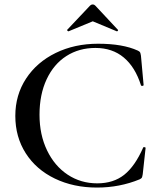

<svg xmlns="http://www.w3.org/2000/svg" viewBox="-20 -833 723 865"><path d="M601 -605Q609 -601 611 -597.5Q613 -594 615 -582L627 -450Q627 -447 622 -446Q617 -445 615 -449Q589 -531 537.5 -574Q486 -617 410 -617Q336 -617 279 -580.5Q222 -544 190 -475.5Q158 -407 158 -316Q158 -226 192 -155.5Q226 -85 285 -46Q344 -7 418 -7Q491 -7 539.5 -45.5Q588 -84 625 -168Q626 -171 631 -170Q636 -169 636 -167L623 -48Q621 -36 619 -32.5Q617 -29 609 -25Q519 12 417 12Q311 12 227 -28.5Q143 -69 96 -142.5Q49 -216 49 -311Q49 -405 97.5 -479Q146 -553 231 -594.5Q316 -636 422 -636Q533 -636 601 -605ZM398 -813Q404 -813 409 -808L511 -699Q512 -699 512 -697Q512 -695 509.5 -693Q507 -691 506 -692L398 -737L289 -692Q287 -691 284 -694.5Q281 -698 283 -699L386 -808Q391 -813 398 -813Z"/></svg>

Font: Cormorant Garamond SemiBold
Style: Regular
Weight: 600
Designer: Christian Thalmann (Catharsis Fonts)
Foundry: Catharsis Fonts
Version: Version 4.000